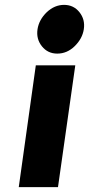

<svg xmlns="http://www.w3.org/2000/svg" viewBox="-20 -768 365 788"><path d="M324 -648Q330 -688 306 -718Q282 -748 243 -748Q204 -748 172 -718Q140 -687 134 -648Q128 -608 152 -578Q176 -548 215 -548Q255 -548 286 -578Q318 -609 324 -648ZM57 0H218L289 -500H127Z"/></svg>

Font: Unageo
Style: Black-Italic
Weight: 900
Designer: Richard Sepsi
Foundry: Richard Sepsi
Version: Version 2.000